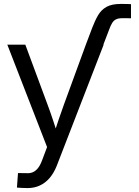

<svg xmlns="http://www.w3.org/2000/svg" viewBox="-20 -749 703 974"><path d="M415.5 -522.5 447.8 -607.9Q461.9 -645 477.8 -672.1Q493.7 -699.2 520.3 -714.1Q546.9 -729 591.8 -729Q608.4 -729 621.3 -728.8Q634.3 -728.5 644.5 -728V-656.2Q636.7 -656.7 622.1 -656.7Q607.4 -656.7 600.6 -656.7Q580.1 -656.7 568.1 -650.6Q556.2 -644.5 548.6 -631.8Q541 -619.1 533.7 -599.1L504.4 -522.5ZM65.9 202.6 71.3 128.9 112.8 129.4Q131.3 130.9 145.8 125Q160.2 119.1 172.1 104.5Q184.1 89.8 193.4 64.5L218.8 -2.9L17.1 -522.5H108.4L220.7 -219.7Q235.8 -179.2 249 -139.4Q262.2 -99.6 274.9 -60.1H250.5Q263.2 -99.6 276.6 -139.6Q290 -179.7 304.7 -219.7L415.5 -522.5H505.9L267.6 92.8Q252.9 129.4 231.4 154.3Q210 179.2 181.9 192.1Q153.8 205.1 120.1 205.1Q105 205.1 91.3 204.3Q77.6 203.6 65.9 202.6Z"/></svg>

Font: Inter 28pt
Style: Regular
Weight: 400
Designer: Rasmus Andersson
Foundry: rsms
Version: Version 4.001;git-66647c0bb